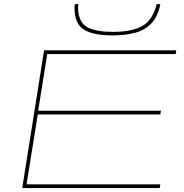

<svg xmlns="http://www.w3.org/2000/svg" viewBox="-20 -956 935 976"><path d="M93 0 204 -700H876L873 -681H220L174 -393H798L795 -374H172L115 -19H795L792 0ZM551 -776Q454 -776 406.5 -805.5Q359 -835 359 -914Q359 -919 359 -924Q359 -929 360 -934L378 -936Q377 -928 377 -920.5Q377 -913 377 -906Q382 -839 426 -816.5Q470 -794 554 -794Q649 -794 702.5 -823.5Q756 -853 777 -936L795 -934Q782 -871 749.5 -837Q717 -803 667 -789.5Q617 -776 551 -776Z"/></svg>

Font: Georama ExtraExtended Thin
Style: Italic
Weight: 100
Width: 8
Italic angle: -9°
Designer: Jean-Baptiste Levee
Foundry: Production Type
Version: Version 1.000